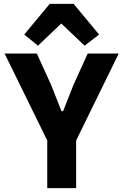

<svg xmlns="http://www.w3.org/2000/svg" viewBox="-20 -976 640 996"><path d="M375 0V-247.2L595.9 -698.2H435L361.2 -535.9L307.2 -399.1H299L245 -535.9L171.2 -698.2H3.9L225.1 -247.2V0ZM105.8 -796.9 176.8 -739 297.9 -854 419 -739 494 -796.9 361.9 -956H237.9Z"/></svg>

Font: Margiela Mono Bold
Style: Regular
Weight: 700
Designer: Mike Abbink, Paul van der Laan, Pieter van Rosmalen
Foundry: Bold Monday
Version: Version 2.003 2021